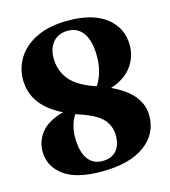

<svg xmlns="http://www.w3.org/2000/svg" viewBox="-108 -797 793 894"><g transform="rotate(-15 288.5 -350.0)"><path d="M273 10Q149 10 89.5 -35.5Q30 -81 30 -150.5Q30 -203 62.8 -243.2Q95.5 -283.5 169 -303.5Q96 -340.5 62.2 -388.5Q28.5 -436.5 28.5 -497.5Q28.5 -555.5 59.5 -603.8Q90.5 -652 151.2 -681Q212 -710 301.5 -710Q421.5 -710 486 -659Q550.5 -608 550.5 -524.5Q550.5 -469 517.2 -423.2Q484 -377.5 415 -355Q488 -320.5 520.8 -278Q553.5 -235.5 553.5 -185Q553.5 -96.5 480.2 -43.2Q407 10 273 10ZM346 -382Q349.5 -381 352.5 -380Q369.5 -405 379.5 -439.2Q389.5 -473.5 389.5 -513.5Q389.5 -587.5 363.2 -626Q337 -664.5 288 -664.5Q243 -664.5 217.5 -634.8Q192 -605 192 -558.5Q192 -498.5 227.2 -454.5Q262.5 -410.5 346 -382ZM193 -178Q193 -108 218 -72.2Q243 -36.5 288.5 -36.5Q333 -36.5 356 -62.8Q379 -89 379 -135.5Q379 -181 350 -213.8Q321 -246.5 247.5 -271.5Q234.5 -276 222 -280.5Q208 -259 200.5 -231.8Q193 -204.5 193 -178Z"/></g></svg>

Font: Fraunces 144pt S050
Style: Bold
Weight: 700
Version: Version 1.000; ttfautohint (v1.8.3)